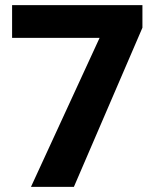

<svg xmlns="http://www.w3.org/2000/svg" viewBox="-20 -731 618 751"><path d="M537.1 -622.6 269 0H101.1L369.6 -583H27.3V-710.9H537.1Z"/></svg>

Font: Heebo ExtraBold
Style: Regular
Weight: 800
Designer: Oded Ezer
Foundry: Ezer Type House
Version: Version 3.100